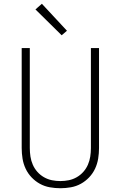

<svg xmlns="http://www.w3.org/2000/svg" viewBox="-20 -990 640 1018"><path d="M300 8Q272 8 244 3Q216 -2 191.5 -15.5Q167 -29 147.5 -49.5Q128 -70 116 -95.5Q104 -121 99.5 -149Q95 -177 95 -205V-735H138V-205Q138 -182 141.5 -159.5Q145 -137 154 -116.5Q163 -96 178 -79Q193 -62 213 -50.5Q233 -39 255 -34.5Q277 -30 300 -30Q323 -30 345 -34.5Q367 -39 387 -50.5Q407 -62 422 -79Q437 -96 446 -116.5Q455 -137 458.5 -159.5Q462 -182 462 -205V-735H505V-205Q505 -177 500.5 -149Q496 -121 484 -95.5Q472 -70 452.5 -49.5Q433 -29 408.5 -15.5Q384 -2 356 3Q328 8 300 8ZM307 -803 168 -940 202 -970 335 -827Z"/></svg>

Font: Iosevka SS04 XLt Ex
Style: Regular
Weight: 200
Width: 7
Monospace: yes
Designer: Belleve Invis
Foundry: Belleve Invis
Version: Version 19.0.0; ttfautohint (v1.8.4)